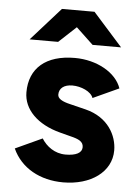

<svg xmlns="http://www.w3.org/2000/svg" viewBox="-52 -753 571 805"><g transform="rotate(5 233.0 -350.0)"><path d="M244 12C360 12 446 -49 446 -140C446 -202 408 -277 311 -301L246 -317C211 -325 192 -336 192 -353C192 -379 212 -396 248 -396C284 -396 327 -378 336 -351L445 -401C423 -466 341 -512 248 -512C127 -512 58 -453 58 -351C58 -279 117 -220 213 -195L259 -183C292 -175 313 -166 313 -142C313 -118 288 -105 244 -105C198 -105 163 -132 143 -164L30 -112C66 -32 147 12 244 12ZM317 -573H437L313 -712H176L52 -573H172L245 -641Z"/></g></svg>

Font: HB Figtree Prototype
Style: Bold
Weight: 700
Designer: Alfredo Marco Pradil
Foundry: Hanken Design Co.®
Version: Version 1.002;Glyphs 3.2 (3228)